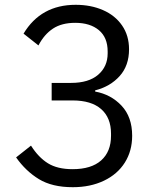

<svg xmlns="http://www.w3.org/2000/svg" viewBox="-20 -766 670 799"><path d="M276 -421Q349 -421 388.5 -455Q428 -489 428 -544V-552Q428 -610 391.5 -640.5Q355 -671 293 -671Q237 -671 200.5 -647Q164 -623 140 -577L78 -626Q150 -746 295 -746Q358 -746 408.5 -724Q459 -702 488 -660Q517 -618 517 -561Q517 -493 478 -449.5Q439 -406 376 -390V-385Q442 -373 486 -326Q530 -279 530 -201Q530 -138 499.5 -89.5Q469 -41 412.5 -14Q356 13 283 13Q197 13 142 -20.5Q87 -54 47 -111L109 -160Q140 -111 179.5 -86.5Q219 -62 282 -62Q360 -62 401 -98.5Q442 -135 442 -201V-210Q442 -276 401 -312Q360 -348 282 -348H195V-421Z"/></svg>

Font: IBM Plex Sans JP
Style: Regular
Weight: 400
Designer: Mike Abbink; Paul van der Laan; Pieter van Rosmalen; Wujin Sim; Yejin Wi; Jinhee Kim; Boomi Park; Yona Kim; Kichan Ma
Foundry: Sandoll Inc.
Version: Version 1.000